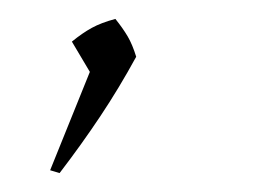

<svg xmlns="http://www.w3.org/2000/svg" viewBox="-20 -84 289 203"><path d="M33 96 75 -8 56 -40Q67 -49 77 -54.5Q87 -60 102 -64Q110 -54 115 -45.5Q120 -37 124 -24Q106 9 86 39Q66 69 43 99Z"/></svg>

Font: Piazzolla Thin
Style: Italic
Weight: 100
Italic angle: -11.3°
Designer: Juan Pablo del Peral
Foundry: Huerta Tipografica
Version: Version 1.330